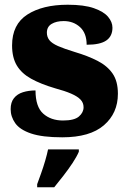

<svg xmlns="http://www.w3.org/2000/svg" viewBox="-20 -570 542 811"><path d="M243 10Q159 10 111.5 -6Q64 -22 44.5 -49.5Q25 -77 25 -109Q25 -138 39 -155.5Q53 -173 77 -180.5Q101 -188 130 -188Q130 -119 162.5 -90Q195 -61 246 -61Q294 -61 313.5 -78Q333 -95 333 -117Q333 -136 320 -149.5Q307 -163 280.5 -174.5Q254 -186 213 -197Q152 -215 111.5 -237.5Q71 -260 51 -293.5Q31 -327 31 -378Q31 -467 95.5 -508.5Q160 -550 266 -550Q335 -550 376.5 -535.5Q418 -521 436.5 -499Q455 -477 455 -453Q455 -417 429 -399Q403 -381 346 -381Q346 -430 318 -455.5Q290 -481 249 -481Q218 -481 198 -469Q178 -457 178 -432Q178 -414 188.5 -400.5Q199 -387 225 -375.5Q251 -364 297 -350Q351 -334 392 -313Q433 -292 455.5 -259.5Q478 -227 478 -174Q478 -92 419 -41Q360 10 243 10ZM137 208Q144 189 153.5 162.5Q163 136 171 108.5Q179 81 183 61H313V71Q304 92 286.5 118.5Q269 145 248 172Q227 199 209 221H137Z"/></svg>

Font: Noto Serif Tibetan Black
Style: Regular
Weight: 900
Version: Version 2.103